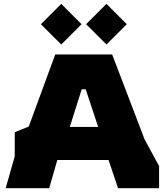

<svg xmlns="http://www.w3.org/2000/svg" viewBox="-20 -995 871 1015"><path d="M10 0 58 -169V-296L132 -326L272 -707H573L744 -259L821 -117V0H604L554 -149H283L240 0ZM349 -324H499L433 -523H412ZM303.8 -759.7 196.3 -867.1 303.8 -974.6 411.2 -867.1ZM542.8 -759.7 435.3 -867.1 542.8 -974.6 650.2 -867.1Z"/></svg>

Font: Rowdies
Style: Bold
Weight: 700
Designer: Jaikishan Patel
Version: Version 1.000; ttfautohint (v1.8.3)